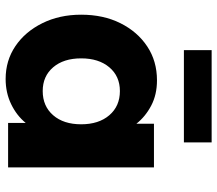

<svg xmlns="http://www.w3.org/2000/svg" viewBox="-66 -716 790 699"><g transform="rotate(90 329.5 -366.0)"><path d="M267 9Q200 9 147.5 -26.5Q95 -62 64 -124.5Q33 -187 33 -266Q33 -347 64 -409Q95 -471 148.5 -506.5Q202 -542 272 -542Q324 -542 364 -521Q404 -500 430 -467V-531H589V0H427V-64Q400 -31 358.5 -11Q317 9 267 9ZM311 -126Q366 -126 399 -164Q432 -202 432 -266Q432 -330 399 -368.5Q366 -407 311 -407Q257 -407 224.5 -368.5Q192 -330 192 -266Q192 -202 224.5 -164Q257 -126 311 -126ZM162 -640V-741H498V-640Z"/></g></svg>

Font: Lexend Deca
Style: Bold
Weight: 700
Designer: Bonnie Shaver-Troup, Thomas Jockin
Foundry: Lexend
Version: Version 1.008; ttfautohint (v1.8.4.7-5d5b)